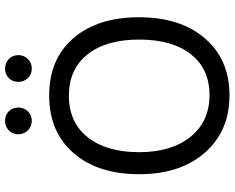

<svg xmlns="http://www.w3.org/2000/svg" viewBox="-102 -794 905 740"><g transform="rotate(-90 350.0 -424.5)"><path d="M290.5 -842.5Q305 -828 305 -806Q305 -784 290.5 -769Q276 -754 254 -754Q232 -754 217 -769Q202 -784 202 -806Q202 -828 217 -842.5Q232 -857 254 -857Q276 -857 290.5 -842.5ZM492 -842.5Q507 -828 507 -806Q507 -784 492 -769Q477 -754 455 -754Q433 -754 418.5 -769Q404 -784 404 -806Q404 -828 418.5 -842.5Q433 -857 455 -857Q477 -857 492 -842.5ZM350.5 -611Q248 -611 190.5 -538.5Q133 -466 133 -340.5Q133 -215 192.5 -142Q252 -69 353 -69Q454 -69 510.5 -141Q567 -213 567 -340Q567 -467 510 -539Q453 -611 350.5 -611ZM351.5 -687Q492 -687 572.5 -593.5Q653 -500 653 -340.5Q653 -181 571.5 -86.5Q490 8 352 8Q214 8 131 -87Q48 -182 48 -340.5Q48 -499 129.5 -593Q211 -687 351.5 -687Z"/></g></svg>

Font: Hind Kochi
Style: Regular
Weight: 400
Designer: Dhruvi Tolia
Foundry: Indian Type Foundry
Version: Version 0.702;PS 1.0;hotconv 1.0.81;makeotf.lib2.5.63406